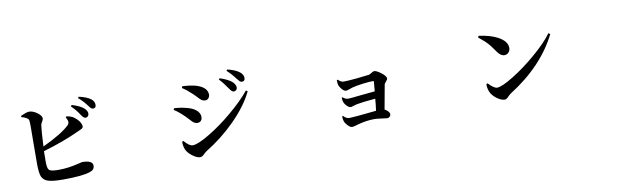

<svg xmlns="http://www.w3.org/2000/svg" viewBox="-47 -1314 6094 1873"><g transform="rotate(-10 3000.0 -377.5)"><path d="M463.9 2.9Q363.3 2.9 318.4 -11.7Q271.5 -26.4 254.9 -66.4Q242.2 -98.6 240.2 -175.8Q239.3 -231.4 241.2 -390.6Q245.1 -607.4 239.3 -625Q232.4 -650.4 168 -668V-679.7Q169.9 -680.7 172.9 -681.6Q227.5 -707 252 -707Q291 -706.1 332 -675.8Q372.1 -645.5 372.1 -620.1Q372.1 -607.4 360.8 -589.8Q349.6 -572.3 346.7 -558.6Q338.9 -509.8 331.1 -347.7Q522.5 -437.5 597.7 -509.8Q616.2 -527.3 611.3 -551.8Q606.4 -568.4 594.7 -589.8L603.5 -598.6Q650.4 -591.8 680.7 -568.4Q708 -547.9 726.6 -520.5Q742.2 -494.1 742.2 -475.6Q742.2 -462.9 731.4 -455.1Q724.6 -450.2 703.1 -441.4Q689.5 -435.5 681.6 -431.6Q532.2 -362.3 328.1 -301.8Q328.1 -298.8 328.1 -293Q326.2 -210.9 327.1 -187.5Q328.1 -127.9 346.7 -112.8Q365.2 -97.7 439.5 -97.7Q536.1 -97.7 646.5 -126Q670.9 -132.8 675.8 -132.8Q780.3 -132.8 780.3 -79.1Q780.3 -38.1 735.4 -24.4Q662.1 2.9 463.9 2.9ZM784.2 -552.7Q765.6 -553.7 743.2 -588.9Q704.1 -648.4 663.1 -685.5L671.9 -699.2Q756.8 -673.8 793 -639.6Q819.3 -613.3 818.4 -587.9Q818.4 -572.3 808.6 -562.5Q798.8 -552.7 784.2 -552.7ZM872.1 -627.9Q860.4 -628.9 849.6 -638.7Q842.8 -645.5 827.1 -667Q825.2 -669.9 820.3 -675.8Q786.1 -720.7 745.1 -753.9L753.9 -766.6Q834 -748 871.1 -719.7Q902.3 -695.3 902.3 -660.2Q902.3 -627.9 872.1 -627.9Z M1820.3 20.5Q1792 20.5 1753.4 -5.9Q1714.8 -32.2 1693.8 -64.9Q1672.9 -97.7 1670.9 -158.2L1684.6 -164.1L1685.5 -163.1Q1734.4 -106.4 1768.6 -106.4Q1819.3 -106.4 1936.5 -176.8Q2049.8 -244.1 2168.9 -343.8Q2295.9 -450.2 2371.1 -543L2386.7 -532.2Q2321.3 -395.5 2179.7 -253.9Q2048.8 -124 1892.6 -28.3Q1881.8 -21.5 1864.3 -4.9Q1839.8 20.5 1820.3 20.5ZM1851.6 -313.5Q1831.1 -313.5 1812.5 -327.1Q1801.8 -335 1780.3 -359.4Q1760.7 -381.8 1748 -393.6Q1685.5 -454.1 1644.5 -478.5L1650.4 -494.1Q1713.9 -491.2 1772.5 -475.6Q1826.2 -462.9 1860.4 -436.5Q1899.4 -405.3 1899.4 -365.2Q1899.4 -344.7 1889.6 -331.1Q1877 -313.5 1851.6 -313.5ZM1965.8 -516.6Q1944.3 -516.6 1925.8 -529.3Q1914.1 -538.1 1891.6 -563.5Q1871.1 -585 1857.4 -597.7Q1804.7 -647.5 1760.7 -674.8L1765.6 -691.4Q1831.1 -689.5 1893.6 -674.8Q2009.8 -642.6 2009.8 -565.4Q2009.8 -546.9 1997.1 -531.7Q1984.4 -516.6 1965.8 -516.6ZM2253.9 -553.7Q2235.4 -553.7 2212.9 -587.9Q2169.9 -652.3 2129.9 -693.4L2138.7 -705.1Q2227.5 -675.8 2261.7 -641.6Q2288.1 -614.3 2288.1 -587.9Q2288.1 -573.2 2278.3 -563.5Q2268.6 -553.7 2253.9 -553.7ZM2347.7 -633.8Q2335.9 -633.8 2325.2 -644.5Q2317.4 -651.4 2300.8 -672.9Q2263.7 -723.6 2217.8 -764.6L2227.5 -776.4Q2305.7 -757.8 2346.7 -725.6Q2378.9 -698.2 2378.9 -667Q2378.9 -633.8 2347.7 -633.8Z M3331.1 -12.7Q3311.5 -12.7 3287.1 -39.1Q3265.6 -61.5 3258.8 -83Q3251 -102.5 3252 -130.9L3259.8 -134.8Q3289.1 -103.5 3318.4 -103.5Q3359.4 -103.5 3580.1 -127Q3585 -127.9 3586.9 -127.9Q3595.7 -189.5 3599.6 -245.1Q3479.5 -235.4 3404.3 -220.7Q3393.6 -218.8 3376.5 -212.4Q3359.4 -206.1 3350.6 -206.1Q3335 -206.1 3315.4 -224.6Q3296.9 -242.2 3288.1 -261.7Q3278.3 -287.1 3279.3 -309.6L3287.1 -314.5Q3313.5 -291 3340.8 -291Q3359.4 -291 3475.6 -303.7Q3571.3 -313.5 3607.4 -316.4Q3613.3 -379.9 3615.2 -408.2Q3616.2 -418 3608.4 -418Q3569.3 -418 3506.8 -410.2Q3446.3 -402.3 3402.3 -391.6Q3388.7 -387.7 3367.2 -379.9Q3343.8 -371.1 3333 -371.1Q3314.5 -371.1 3291 -398.4Q3270.5 -422.9 3265.6 -443.4Q3261.7 -459 3261.7 -488.3L3272.5 -491.2Q3297.9 -462.9 3326.2 -462.9Q3362.3 -462.9 3458 -471.7Q3543.9 -480.5 3578.1 -485.4Q3589.8 -487.3 3606.9 -499.5Q3624 -511.7 3635.7 -511.7Q3658.2 -511.7 3702.1 -478.5Q3748 -443.4 3748 -419.9Q3748 -409.2 3732.4 -392.6Q3715.8 -375 3713.9 -361.3Q3699.2 -277.3 3670.9 -125Q3689.5 -116.2 3703.6 -100.6Q3717.8 -85 3717.8 -73.2Q3717.8 -57.6 3707.5 -47.4Q3697.3 -37.1 3682.6 -37.1Q3673.8 -37.1 3641.6 -42Q3584 -50.8 3556.6 -50.8Q3481.4 -50.8 3395.5 -28.3Q3387.7 -26.4 3373 -21.5Q3342.8 -12.7 3331.1 -12.7Z M4844.7 -16.6Q4808.6 -16.6 4765.6 -48.8Q4726.6 -78.1 4710.9 -109.4Q4691.4 -148.4 4691.4 -194.3L4704.1 -203.1Q4705.1 -202.1 4708 -199.2Q4759.8 -144.5 4790 -144.5Q4837.9 -144.5 4956.1 -217.8Q5070.3 -288.1 5186.5 -387.7Q5311.5 -494.1 5374 -581.1L5390.6 -569.3Q5243.2 -275.4 4912.1 -66.4Q4900.4 -58.6 4882.8 -41Q4860.4 -16.6 4844.7 -16.6ZM4915 -444.3Q4877.9 -444.3 4843.8 -494.1Q4842.8 -496.1 4839.8 -500Q4803.7 -551.8 4782.2 -576.2Q4749 -613.3 4691.4 -658.2L4699.2 -673.8Q4808.6 -660.2 4883.8 -621.1Q4973.6 -573.2 4973.6 -506.8Q4973.6 -480.5 4957 -462.4Q4940.4 -444.3 4915 -444.3Z"/></g></svg>

Font: Bpmf GenRyu Min B
Style: B
Weight: 700
Foundry: But Ko
Version: Version 1.320